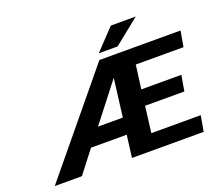

<svg xmlns="http://www.w3.org/2000/svg" viewBox="-144 -1115 1513 1323"><g transform="rotate(-20 612.5 -453.5)"><path d="M1136 0 1156 -115H794L818 -307H1106L1126 -422H832L855 -596H1205L1225 -711H630L44 0H243L369 -163H631L610 0ZM464 -283 681 -562 646 -283ZM785 -907 642 -756H780L968 -907Z"/></g></svg>

Font: Asimov
Style: XWidIt
Weight: 500
Designer: Google
Version: Version 2.000980; 2014